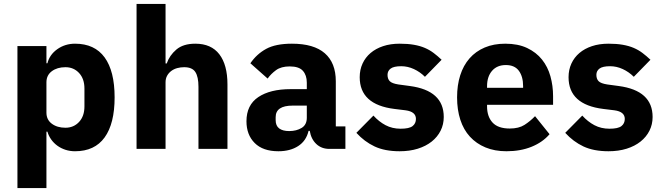

<svg xmlns="http://www.w3.org/2000/svg" viewBox="-20 -760 3383 980"><path d="M69 -525H217V-437H222Q233 -481 272.5 -509Q312 -537 363 -537Q463 -537 514 -467Q565 -397 565 -263Q565 -129 514 -58.5Q463 12 363 12Q337 12 314 4.5Q291 -3 272.5 -16.5Q254 -30 241 -48.5Q228 -67 222 -88H217V200H69ZM314 -108Q356 -108 383.5 -137.5Q411 -167 411 -217V-308Q411 -358 383.5 -387.5Q356 -417 314 -417Q272 -417 244.5 -396.5Q217 -376 217 -340V-185Q217 -149 244.5 -128.5Q272 -108 314 -108Z M677 -740H825V-436H831Q845 -477 880 -507Q915 -537 977 -537Q1058 -537 1099.5 -483Q1141 -429 1141 -329V0H993V-317Q993 -368 977 -392.5Q961 -417 920 -417Q902 -417 885 -412.5Q868 -408 854.5 -398Q841 -388 833 -373.5Q825 -359 825 -340V0H677Z M1661 0Q1621 0 1594.5 -25Q1568 -50 1561 -92H1555Q1543 -41 1502 -14.5Q1461 12 1401 12Q1322 12 1280 -30Q1238 -72 1238 -141Q1238 -224 1298.5 -264.5Q1359 -305 1463 -305H1546V-338Q1546 -376 1526 -398.5Q1506 -421 1459 -421Q1415 -421 1389 -402Q1363 -383 1346 -359L1258 -437Q1290 -484 1338.5 -510.5Q1387 -537 1470 -537Q1582 -537 1638 -488Q1694 -439 1694 -345V-115H1743V0ZM1456 -91Q1493 -91 1519.5 -107Q1546 -123 1546 -159V-221H1474Q1387 -221 1387 -162V-147Q1387 -118 1405 -104.5Q1423 -91 1456 -91Z M2020 12Q1944 12 1892 -12.5Q1840 -37 1799 -82L1886 -170Q1914 -139 1948 -121Q1982 -103 2025 -103Q2069 -103 2086 -116.5Q2103 -130 2103 -153Q2103 -190 2050 -197L1993 -204Q1816 -226 1816 -366Q1816 -404 1830.5 -435.5Q1845 -467 1871.5 -489.5Q1898 -512 1935.5 -524.5Q1973 -537 2020 -537Q2061 -537 2092.5 -531.5Q2124 -526 2148.5 -515.5Q2173 -505 2193.5 -489.5Q2214 -474 2234 -455L2149 -368Q2124 -393 2092.5 -407.5Q2061 -422 2028 -422Q1990 -422 1974 -410Q1958 -398 1958 -378Q1958 -357 1969.5 -345.5Q1981 -334 2013 -329L2072 -321Q2245 -298 2245 -163Q2245 -125 2229 -93Q2213 -61 2183.5 -37.5Q2154 -14 2112.5 -1Q2071 12 2020 12Z M2565 12Q2505 12 2458 -7.5Q2411 -27 2378.5 -62.5Q2346 -98 2329.5 -149Q2313 -200 2313 -263Q2313 -325 2329 -375.5Q2345 -426 2376.5 -462Q2408 -498 2454 -517.5Q2500 -537 2559 -537Q2624 -537 2670.5 -515Q2717 -493 2746.5 -456Q2776 -419 2789.5 -370.5Q2803 -322 2803 -269V-225H2466V-217Q2466 -165 2494 -134.5Q2522 -104 2582 -104Q2628 -104 2657 -122.5Q2686 -141 2711 -167L2785 -75Q2750 -34 2693.5 -11Q2637 12 2565 12ZM2562 -428Q2517 -428 2491.5 -398.5Q2466 -369 2466 -320V-312H2650V-321Q2650 -369 2628.5 -398.5Q2607 -428 2562 -428Z M3086 12Q3010 12 2958 -12.5Q2906 -37 2865 -82L2952 -170Q2980 -139 3014 -121Q3048 -103 3091 -103Q3135 -103 3152 -116.5Q3169 -130 3169 -153Q3169 -190 3116 -197L3059 -204Q2882 -226 2882 -366Q2882 -404 2896.5 -435.5Q2911 -467 2937.5 -489.5Q2964 -512 3001.5 -524.5Q3039 -537 3086 -537Q3127 -537 3158.5 -531.5Q3190 -526 3214.5 -515.5Q3239 -505 3259.5 -489.5Q3280 -474 3300 -455L3215 -368Q3190 -393 3158.5 -407.5Q3127 -422 3094 -422Q3056 -422 3040 -410Q3024 -398 3024 -378Q3024 -357 3035.5 -345.5Q3047 -334 3079 -329L3138 -321Q3311 -298 3311 -163Q3311 -125 3295 -93Q3279 -61 3249.5 -37.5Q3220 -14 3178.5 -1Q3137 12 3086 12Z"/></svg>

Font: IBM Plex Sans Thai
Style: Bold
Weight: 700
Designer: Mike Abbink, Paul van der Laan, Pieter van Rosmalen, Ben Mitchell, Mark Frömberg
Foundry: Bold Monday
Version: Version 1.2